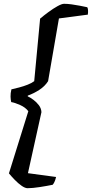

<svg xmlns="http://www.w3.org/2000/svg" viewBox="-20 -820 483 1010"><path d="M125 170Q112 170 94 157.5Q76 145 58.5 127Q41 109 27 92L129 -235Q114 -255 86 -267.5Q58 -280 39 -283Q36 -295 35.5 -312Q35 -329 40 -350Q58 -354 81 -360Q104 -366 125.5 -374.5Q147 -383 160 -393L191 -722Q211 -739 235.5 -757Q260 -775 282.5 -787.5Q305 -800 317 -800Q336 -800 357 -797Q378 -794 399.5 -790Q421 -786 439 -782Q442 -778 443 -767.5Q444 -757 442 -743L290 -723L233 -393Q216 -366 186.5 -347Q157 -328 126 -317V-313Q138 -308 155 -295.5Q172 -283 184.5 -266.5Q197 -250 198 -230L127 91L275 111Q271 128 266 138Q261 148 257 152Q228 158 189.5 164Q151 170 125 170Z"/></svg>

Font: Texturina Medium 12pt SemiBold
Style: Italic
Weight: 600
Italic angle: -11°
Version: Version 1.002